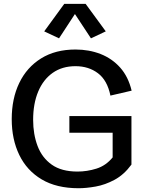

<svg xmlns="http://www.w3.org/2000/svg" viewBox="-20 -975 761 1007"><path d="M392.1 12.2Q276.4 12.2 198.5 -34.2Q120.6 -80.6 81.1 -162.4Q41.5 -244.1 41.5 -350.1Q41.5 -458 81.1 -540Q120.6 -622.1 195.6 -668.7Q270.5 -715.3 376 -715.3Q447.3 -715.3 507.6 -691.7Q567.9 -668 610.4 -620.4Q652.8 -572.8 670.4 -499.5L559.1 -473.6Q543 -553.7 493.9 -590.8Q444.8 -627.9 376 -627.9Q306.2 -627.9 256.3 -592.8Q206.5 -557.6 180.2 -494.4Q153.8 -431.2 153.8 -346.2Q153.8 -271 177 -209.5Q200.2 -147.9 251.2 -111.6Q302.2 -75.2 386.7 -75.2Q436.5 -75.2 485.8 -90.6Q535.2 -106 570.8 -149.4V-307.6L604 -278.8H343.8V-366.2H669.4V-111.8Q630.4 -58.6 580.8 -32Q531.2 -5.4 481.7 3.4Q432.1 12.2 392.1 12.2ZM289.6 -773.9 211.9 -810.5 316.9 -954.6H429.2L534.7 -810.5L457 -773.9L373 -901.4Z"/></svg>

Font: Schibsted Grotesk Medium
Style: Regular
Weight: 500
Designer: Bakken & Baeck AS, Henrik Kongsvoll
Foundry: Schibsted ASA
Version: Version 1.100;gftools[0.9.25]